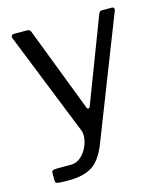

<svg xmlns="http://www.w3.org/2000/svg" viewBox="-105 -611 741 857"><g transform="rotate(-15 265.0 -182.5)"><path d="M106 165Q71 165 58 163Q45 161 45 152V113Q45 106 50.5 103Q56 100 73 100H136Q160 100 180 82.5Q200 65 211.5 39Q223 13 223 -11Q223 -26 219 -35L28 -513Q27 -515 27 -519Q27 -530 39 -530H101Q112 -530 117 -519L266 -131Q269 -122 274 -122Q280 -122 284 -134L431 -519Q436 -530 445 -530H492Q498 -530 501 -525.5Q504 -521 502 -516L282 47Q255 115 215 140Q175 165 106 165Z"/></g></svg>

Font: Libre Franklin
Style: Regular
Weight: 400
Designer: Pablo Impallari, Rodrigo Fuenzalida
Foundry: Impallari Type
Version: Version 1.001; ttfautohint (v1.4.1)